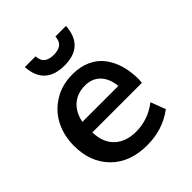

<svg xmlns="http://www.w3.org/2000/svg" viewBox="-199 -839 977 977"><g transform="rotate(-45 290.0 -350.0)"><path d="M147.9 -306.6H406.7Q400.4 -365.7 369.1 -397Q337.9 -428.2 288.1 -428.2Q232.4 -428.2 195.8 -396.2Q159.2 -364.3 147.9 -306.6ZM297.9 11.2Q174.8 11.2 103 -60.5Q31.2 -132.3 31.2 -250Q31.2 -323.2 61 -382.3Q90.8 -441.4 148.9 -477.5Q207 -513.7 283.2 -513.7Q339.4 -513.7 382.3 -493.9Q425.3 -474.1 451.7 -438.5Q478 -403.3 491.2 -357.4Q504.4 -311.5 504.4 -255.4Q504.4 -250 503.7 -244.6Q502.9 -239.3 502 -232.9H145.5Q148.4 -155.8 191.9 -116.7Q235.4 -77.6 306.2 -77.6Q392.1 -77.6 463.4 -132.3L494.1 -52.2Q410.2 11.2 297.9 11.2ZM287.1 -573.2Q147 -573.2 137.7 -710.9H214.8Q217.8 -676.3 236.6 -663.3Q255.4 -650.4 287.1 -650.4Q317.9 -650.4 336.4 -663.3Q355 -676.3 358.4 -710.9H434.1Q425.3 -573.2 287.1 -573.2Z"/></g></svg>

Font: Ride Light
Style: Bold
Weight: 600
Version: Version 3.000